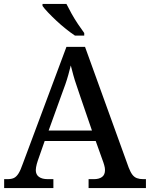

<svg xmlns="http://www.w3.org/2000/svg" viewBox="-20 -951 758 971"><path d="M1 0V-45H18Q38 -45 50.5 -51Q63 -57 73.5 -73.5Q84 -90 95 -122L316 -714H410L631 -103Q640 -80 649.5 -67.5Q659 -55 672.5 -50Q686 -45 704 -45H718V0H428V-45H455Q481 -45 496 -56Q511 -67 511 -91Q511 -97 510 -103Q509 -109 507 -116Q505 -123 503 -129L464 -238H206L171 -138Q168 -130 166 -121.5Q164 -113 162.5 -105.5Q161 -98 161 -91Q161 -68 177 -56.5Q193 -45 221 -45H250V0ZM226 -291H445L386 -463Q377 -491 367.5 -518Q358 -545 351 -570.5Q344 -596 338 -620Q332 -596 325.5 -572.5Q319 -549 310.5 -524.5Q302 -500 291 -471ZM359 -771Q338 -785 313.5 -804.5Q289 -824 265.5 -846Q242 -868 223 -888Q204 -908 195 -921V-931H316Q327 -909 342 -882Q357 -855 374.5 -829Q392 -803 406 -784V-771Z"/></svg>

Font: Noto Serif Gujarati Medium
Style: Regular
Weight: 500
Version: Version 2.102